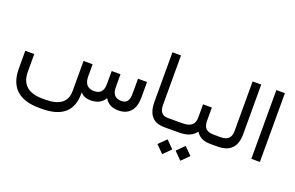

<svg xmlns="http://www.w3.org/2000/svg" viewBox="-104 -1064 2625 1708"><g transform="rotate(20 1209.0 -209.5)"><path d="M652.8 -193.8Q652.8 -175.8 655.5 -161.1Q658.2 -146.5 663.3 -134.8Q668.5 -123 676.3 -114.3Q684.1 -105.5 694.6 -99.6Q705.1 -93.8 717.8 -90.8Q730.5 -87.9 745.6 -87.9Q788.1 -87.9 810.3 -111.8Q832.5 -135.7 832.5 -182.1L833 -309.6H916L916.5 -183.1Q917.5 -88.4 1004.9 -88.4Q1076.2 -88.4 1076.2 -181.2V-325.2H1161.6V-177.2Q1161.6 -92.3 1121.3 -46.1Q1081.1 0 1007.8 0Q960.9 0 929.4 -16.8Q897.9 -33.7 877 -68.8Q838.4 0 742.7 0Q677.7 -1 647 -41.5V-25.4Q647 219.2 363.3 219.2H338.4Q48.8 219.2 48.8 -49.3V-215.8H133.8V-49.8Q133.8 131.8 338.4 131.8H363.3Q566.9 131.8 566.9 -22.9V-308.1H652.8Z M1476.6 -42Q1476.6 0 1465.3 0H1442.9Q1283.7 0 1283.7 -183.1V-650.9H1364.7V-182.6Q1364.7 -87.9 1444.3 -87.9H1465.3Q1476.6 -87.9 1476.6 -47.4Z M1609.4 161.6 1679.2 91.3 1749.5 161.6 1679.2 231.9ZM1437.5 161.6 1507.8 91.3 1577.6 161.6 1507.8 231.9ZM1460 -87.9H1580.1Q1641.6 -87.9 1669.7 -111.3Q1697.8 -134.8 1697.8 -183.1V-309.1H1781.2V-183.1Q1781.2 -134.3 1804.7 -111.1Q1828.1 -87.9 1882.3 -87.9H1893.1Q1904.3 -87.9 1904.3 -47.4V-42Q1904.3 0 1893.1 0H1882.8Q1829.6 0 1796.9 -16.1Q1764.2 -32.2 1742.2 -66.4Q1716.8 -32.2 1677.7 -16.1Q1638.7 0 1577.6 0H1460Q1447.8 0 1447.8 -42V-47.4Q1447.8 -87.9 1460 -87.9Z M1888.2 -87.9H1947.8Q2042.5 -87.9 2042.5 -181.2V-651.4H2124V-181.6Q2124 0 1947.3 0H1888.2Q1876 0 1876 -42V-47.4Q1876 -87.9 1888.2 -87.9Z M2267.1 -651.4H2348.1V-0.5H2267.1Z"/></g></svg>

Font: Shabnam FD-WOL
Style: FD-WOL
Weight: 400
Foundry: DejaVu fonts team - Redesigned by Saber Rastikerdar - Based on Vazir font
Version: Version 5.0.1